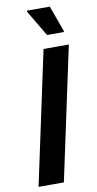

<svg xmlns="http://www.w3.org/2000/svg" viewBox="-99 -937 493 979"><g transform="rotate(-10 148.0 -447.5)"><path d="M18 0 165 -688H296L149 0ZM195 -755 115 -890 116 -895H234L283 -760L282 -755Z"/></g></svg>

Font: Saira SemiCondensed SemiBold
Style: Italic
Weight: 600
Width: 4
Italic angle: -12°
Designer: Hector Gatti with collaboration of the Omnibus-Type team
Foundry: Omnibus-Type
Version: Version 1.101